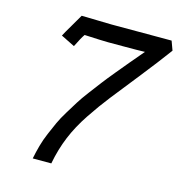

<svg xmlns="http://www.w3.org/2000/svg" viewBox="-97 -718 758 805"><g transform="rotate(15 282.5 -315.5)"><path d="M159.7 -630.9Q180.7 -630.9 226.3 -629.4Q272 -627.9 290.5 -627.9H530.8H550.8L565.4 -587.9Q519 -524.9 459 -449.5Q398.9 -374 363.8 -329.3Q328.6 -284.7 291.5 -229.2Q254.4 -173.8 231.7 -118.9Q209 -64 196.8 0H116.2Q122.1 -29.3 129.9 -57.6Q137.7 -85.9 150.1 -115Q162.6 -144 173.3 -168Q184.1 -191.9 202.9 -222.4Q221.7 -252.9 234.6 -273.9Q247.6 -294.9 272.7 -328.1Q297.9 -361.3 312.5 -380.6Q327.1 -399.9 357.7 -437Q388.2 -474.1 404.1 -492.9Q419.9 -511.7 455.1 -553.2Q429.7 -552.2 358.4 -552.2H295.4Q272.9 -552.2 192.4 -556.2Q180.7 -539.6 161.1 -499.5L101.1 -529.3Q108.9 -544.4 129.6 -579.3Q150.4 -614.3 159.7 -630.9Z"/></g></svg>

Font: Fantasque Sans Mono
Style: Italic
Weight: 400
Italic angle: -11°
Monospace: yes
Designer: Jany Belluz
Version: Version 1.8.0 ; ttfautohint (v1.8.2)